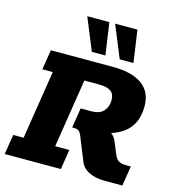

<svg xmlns="http://www.w3.org/2000/svg" viewBox="-117 -901 905 998"><g transform="rotate(15 335.5 -401.5)"><path d="M0 0 17 -107H73L131 -476H75L92 -583H428Q528 -583 583 -544Q638 -505 638 -427Q638 -329 572 -281Q543 -260 505 -248Q508 -247 511 -245Q529 -229 539 -200L560 -149Q569 -125 584 -116Q599 -107 624 -107H650L633 0H534Q489 0 453.5 -17Q418 -34 405 -68L357 -187Q348 -211 338.5 -217.5Q329 -224 315 -224H303L320 -331H375Q422 -331 443 -354.5Q464 -378 464 -414Q464 -447 443.5 -461.5Q423 -476 380 -476H301L243 -107H319L302 0ZM450 -630 379 -803H499L524 -630ZM300 -630 229 -803H348L373 -630Z"/></g></svg>

Font: Rokkitt SemiBold ExtraBold
Style: Italic
Weight: 800
Italic angle: -9°
Version: Version 3.103